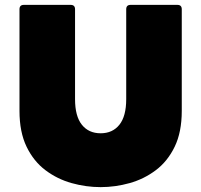

<svg xmlns="http://www.w3.org/2000/svg" viewBox="-20 -754 826 788"><path d="M393 14Q333 14 274 -2.5Q215 -19 166.5 -55.5Q118 -92 89 -152Q60 -212 60 -299V-716Q60 -734 78 -734H270Q288 -734 288 -716V-347Q288 -277 316 -242Q344 -207 393 -207Q442 -207 470 -242Q498 -277 498 -347V-716Q498 -734 516 -734H708Q726 -734 726 -716V-299Q726 -212 697 -152Q668 -92 619.5 -55.5Q571 -19 512 -2.5Q453 14 393 14Z"/></svg>

Font: LINE Seed Sans App Heavy
Style: Regular
Weight: 900
Designer: LINE VX Design & Dalton Maag Ltd & Sandoll Inc
Foundry: Dalton Maag Ltd
Version: Version 1.003